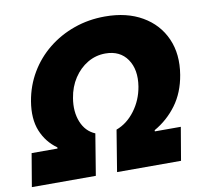

<svg xmlns="http://www.w3.org/2000/svg" viewBox="-91 -824 962 911"><g transform="rotate(-10 390.0 -368.5)"><path d="M-9.9 0 17 -159.1H142V-164.8Q90.9 -201 66.9 -259.9Q43 -318.9 56.8 -402Q69.2 -475.5 105.6 -536.9Q142 -598.4 197.6 -643.1Q253.2 -687.9 323 -712.5Q392.8 -737.2 471.6 -737.2Q576.7 -737.2 650.7 -694.2Q724.8 -651.3 758.3 -575.6Q791.9 -500 775.6 -402Q761.7 -318.9 718.2 -259.9Q674.7 -201 610.8 -164.8V-159.1H735.8L708.8 0H400.6L433.2 -198.9Q485.4 -218 522.9 -268.1Q560.4 -318.2 571 -382.1Q583.8 -462 548.7 -513Q513.5 -563.9 443.2 -563.9Q397 -563.9 357.6 -540.7Q318.2 -517.4 291.2 -476.4Q264.2 -435.4 255.7 -382.1Q245 -318.2 265.1 -268.1Q285.2 -218 331 -198.9L298.3 0Z"/></g></svg>

Font: Inter UI Black
Style: Italic
Weight: 900
Italic angle: -9.39999°
Designer: Rasmus Andersson
Foundry: rsms
Version: 3.2;8d6f07862